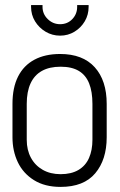

<svg xmlns="http://www.w3.org/2000/svg" viewBox="-20 -724 470 754"><path d="M399 -185V-316Q399 -408 352 -460Q305 -512 216 -512Q157 -512 115 -489.5Q73 -467 51 -423.5Q29 -380 29 -316V-185Q29 -131 50 -87Q71 -43 113.5 -16.5Q156 10 218 10Q309 10 354 -43.5Q399 -97 399 -185ZM343 -316V-175Q343 -134 329.5 -103.5Q316 -73 288 -56.5Q260 -40 218 -40Q178 -40 148 -57Q118 -74 101.5 -104.5Q85 -135 85 -175V-316Q85 -364 100 -396.5Q115 -429 144.5 -445.5Q174 -462 218 -462Q262 -462 289.5 -445.5Q317 -429 330 -396.5Q343 -364 343 -316ZM328 -704H283V-697Q283 -669 264 -649Q245 -629 216 -629Q188 -629 167.5 -649Q147 -669 147 -697V-704H102V-697Q102 -666 117.5 -640.5Q133 -615 159 -599.5Q185 -584 216 -584Q247 -584 272.5 -599.5Q298 -615 313 -640.5Q328 -666 328 -697Z"/></svg>

Font: Advent Pro
Style: Regular
Weight: 400
Designer: VivaRado, Andreas Kalpakidis
Foundry: VivaRado, Andreas Kalpakidis
Version: Version 3.000